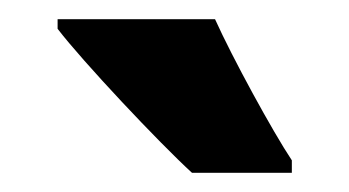

<svg xmlns="http://www.w3.org/2000/svg" viewBox="-20 -786 364 200"><path d="M204 -766H40V-756C66 -722 146 -637 180 -606H284V-619C264 -649 222 -726 204 -766Z"/></svg>

Font: Noto Sans Georgian ExtraCondensed ExtraBold
Style: Regular
Weight: 800
Width: 2
Designer: Monotype Design Team, Akaki Razmadze
Foundry: Google LLC
Version: Version 2.005